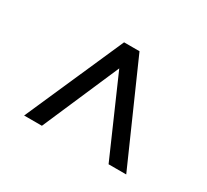

<svg xmlns="http://www.w3.org/2000/svg" viewBox="-87 -806 686 636"><g transform="rotate(30 256.0 -488.0)"><path d="M241 -626H269.5L128.5 -300.5H60.5L226 -676H285L451 -300.5H383.5Z"/></g></svg>

Font: Newsreader 16pt 16pt SemiBold
Style: Regular
Weight: 600
Version: Version 1.003